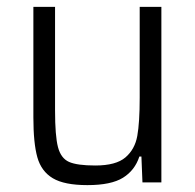

<svg xmlns="http://www.w3.org/2000/svg" viewBox="-20 -530 568 558"><path d="M77 -189V-510H140V-209Q140 -135 148.5 -102.5Q157 -70 180.5 -59.5Q204 -49 257 -49Q317 -49 344.5 -72.5Q372 -96 379 -135Q386 -174 386 -246V-510H449V0H394L391 -75H385Q372 -35 337.5 -13.5Q303 8 234 8Q167 8 133.5 -12Q100 -32 88.5 -73Q77 -114 77 -189Z"/></svg>

Font: Saira Semi Condensed Light
Style: Regular
Weight: 300
Width: 4
Designer: Hector Gatti with collaboration of the Omnibus-Type team
Foundry: Omnibus-Type
Version: Version 1.001; ttfautohint (v1.8)